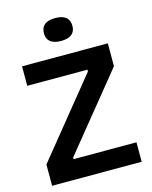

<svg xmlns="http://www.w3.org/2000/svg" viewBox="-127 -946 814 1029"><g transform="rotate(-15 280.5 -432.0)"><path d="M32 0V-118L376 -542V-552H42V-660H518V-533L180 -117V-108H529V0ZM280 -737Q241 -737 221 -753Q201 -769 201 -800Q201 -832 221 -848Q241 -864 280 -864Q319 -864 339 -848Q359 -832 359 -800Q359 -769 339 -753Q319 -737 280 -737Z"/></g></svg>

Font: Bricolage Grotesque 28pt SemiBold
Style: Regular
Weight: 600
Version: Version 1.001;gftools[0.9.33.dev8+g029e19f]